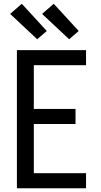

<svg xmlns="http://www.w3.org/2000/svg" viewBox="-20 -1002 540 1022"><path d="M70 0V-735H438V-655H160V-422H382V-342H160V-80H438V0ZM348 -793 204 -928 266 -982 399 -837ZM178 -793 34 -928 96 -982 229 -837Z"/></svg>

Font: Iosevka SS18 Medium
Style: Regular
Weight: 500
Monospace: yes
Designer: Belleve Invis
Foundry: Belleve Invis
Version: Version 25.1.1; ttfautohint (v1.8.4)